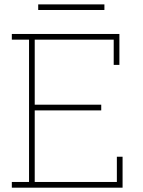

<svg xmlns="http://www.w3.org/2000/svg" viewBox="-20 -868 660 888"><path d="M34.7 0V-26.4H114.3V-684.6H34.7V-710.9H532.2V-567.9H505.9V-684.6H140.6V-383.8H448.2V-357.4H140.6V-26.4H520.5V-143.1H546.9V0ZM156.7 -821.8V-847.7H462.9V-821.8Z"/></svg>

Font: Roboto Slab LO Thin
Style: Regular
Weight: 250
Designer: Google
Version: Version 2.00;September 28, 2018;FontCreator 11.5.0.2427 64-b